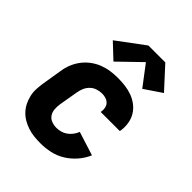

<svg xmlns="http://www.w3.org/2000/svg" viewBox="-218 -903 1037 1037"><g transform="rotate(45 300.0 -385.0)"><path d="M271 8Q245 8 220.5 5.5Q196 3 173 -4.5Q150 -12 129.5 -24Q109 -36 93 -53Q77 -70 66.5 -91Q56 -112 50.5 -136Q45 -160 46.5 -185Q48 -210 52 -235L70 -345Q74 -373 84.5 -399.5Q95 -426 112.5 -449.5Q130 -473 154 -491Q178 -509 205 -519.5Q232 -530 259.5 -534Q287 -538 315 -538Q344 -538 372 -534.5Q400 -531 425.5 -521.5Q451 -512 472.5 -495.5Q494 -479 508 -456Q522 -433 526.5 -405Q531 -377 527 -349Q526 -347 526 -345.5Q526 -344 525 -342H380Q380 -342 380 -343Q380 -344 380 -344Q383 -359 380 -374Q377 -389 367.5 -399Q358 -409 344 -413.5Q330 -418 315 -418Q297 -418 278.5 -412Q260 -406 246 -392.5Q232 -379 224.5 -361.5Q217 -344 214 -326L195 -216Q192 -196 193.5 -176.5Q195 -157 205 -141.5Q215 -126 233 -119Q251 -112 271 -112Q287 -112 303.5 -116.5Q320 -121 334 -131Q348 -141 359 -155.5Q370 -170 376 -186L512 -143Q497 -108 471.5 -78.5Q446 -49 413 -28.5Q380 -8 343 0Q306 8 271 8ZM236 -583 152 -662 308 -778H437L549 -656L450 -589L362 -705Z"/></g></svg>

Font: Iosevka Curly Heavy Extended
Style: Italic
Weight: 900
Width: 7
Italic angle: -9°
Monospace: yes
Designer: Belleve Invis
Foundry: Belleve Invis
Version: Version 11.1.0; ttfautohint (v1.8.3)